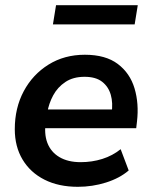

<svg xmlns="http://www.w3.org/2000/svg" viewBox="-20 -710 583 740"><path d="M280 10Q206 10 151.5 -17.5Q97 -45 67 -95Q37 -145 37 -212Q37 -294 71.5 -358.5Q106 -423 167 -461Q228 -499 307 -499Q387 -499 434 -463.5Q481 -428 498.5 -369.5Q516 -311 508 -242L505 -216H137L147 -288H427L410 -273Q416 -313 407 -344.5Q398 -376 373.5 -395Q349 -414 306 -414Q262 -414 232 -394Q202 -374 185 -342.5Q168 -311 162 -275L157 -244Q149 -195 162.5 -159.5Q176 -124 209 -104.5Q242 -85 291 -85Q335 -85 374.5 -97.5Q414 -110 445 -135L476 -53Q441 -23 388.5 -6.5Q336 10 280 10ZM184 -616 196 -690H511L499 -616Z"/></svg>

Font: Nunito Sans 12pt
Style: Bold Italic
Weight: 700
Italic angle: -9°
Designer: Vernon Adams
Foundry: Vernon Adams
Version: Version 3.101;gftools[0.9.27]